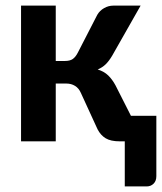

<svg xmlns="http://www.w3.org/2000/svg" viewBox="-20 -505 579 686"><path d="M327.6 -452.1Q336.4 -467.3 352.1 -476.1Q367.7 -484.9 384.8 -484.9H482.4L380.9 -306.2Q369.6 -287.1 357.7 -275.4Q345.7 -263.7 329.1 -256.8Q352.1 -249.5 366.5 -235.6Q380.9 -221.7 392.6 -200.2L447.8 -91.3H538.6V124.5Q538.6 141.6 528.6 151.4Q518.6 161.1 503.9 161.1H425.8V0H408.2Q375.5 0 357.4 -11Q339.4 -22 328.6 -43L269 -172.9Q261.7 -189.9 248 -198.2Q234.4 -206.5 217.3 -206.5H179.2V0H55.2V-484.9H179.2V-287.1H211.4Q230 -287.1 240 -294.2Q250 -301.3 257.8 -316.4Z"/></svg>

Font: Carlito
Style: Bold
Weight: 700
Designer: Lukasz Dziedzic
Foundry: tyPoland Lukasz Dziedzic
Version: Version 1.104